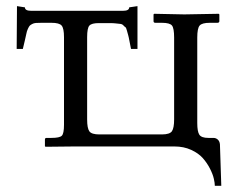

<svg xmlns="http://www.w3.org/2000/svg" viewBox="-20 -476 761 624"><path d="M300.8 -400.9Q277.8 -400.9 270.5 -392.8Q263.2 -384.8 263.2 -355V-87.9Q263.2 -59.1 270.5 -49.1Q277.8 -39.1 303.2 -39.1H505.9Q531.7 -39.1 538.8 -49.6Q545.9 -60.1 545.9 -87.9V-354Q545.9 -383.8 539.1 -392.8Q532.2 -401.9 505.9 -401.9H484.9Q479 -401.9 479 -407.2V-429.2L481 -431.2L579.1 -429.2L690.9 -431.2L692.9 -429.2V-407.2Q692.9 -402.3 687 -401.9H662.1Q636.2 -401.9 628.7 -392.8Q621.1 -383.8 621.1 -354V-76.2Q621.1 -48.3 627.9 -38.1Q634.8 -27.8 657.2 -27.8H673.8Q681.6 -27.8 687.7 -22.5Q693.8 -17.1 694.8 -6.8L699.2 127.9H678.2Q678.2 119.1 675 105Q671.9 90.8 662.4 72Q652.8 53.2 638.9 37.6Q625 22 601.1 11Q577.1 0 546.9 0H221.2L127.9 1L126 -1V-22Q126 -27.8 130.9 -27.8H147Q173.8 -27.8 180.9 -34.9Q188 -42 188 -70.8V-355Q188 -383.8 180.4 -392.8Q172.9 -401.9 147 -401.9H115.2Q104 -401.9 96.9 -401.4Q89.8 -400.9 84.5 -397.9Q79.1 -395 76.7 -392.6Q74.2 -390.1 70.6 -382.1Q66.9 -374 65.9 -367.4Q64.9 -360.8 61 -345.5Q57.1 -330.1 54.2 -316.9H34.2L35.2 -456.1L61 -452.1Q61 -440.9 81.1 -440.9H379.9Q399.9 -440.9 399.9 -452.1L426.8 -456.1V-316.9H405.8Q403.8 -325.7 400.9 -341.8Q397.9 -357.9 396.5 -362.1Q395 -366.2 392.6 -376.2Q390.1 -386.2 387.5 -387.7Q384.8 -389.2 380.9 -393.6Q377 -397.9 370.4 -398.4Q363.8 -398.9 356.4 -399.9Q349.1 -400.9 336.9 -400.9Z"/></svg>

Font: Linux Libertine O
Style: Regular
Weight: 400
Designer: Philipp H. Poll
Foundry: Philipp H. Poll
Version: Version 5.3.0